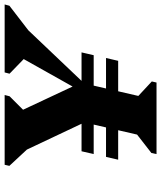

<svg xmlns="http://www.w3.org/2000/svg" viewBox="48 -758 710 847"><g transform="rotate(-90 403.5 -335.0)"><path d="M296.4 -297.2 135.4 -637.8 183.2 -554 94.8 -649.2 99.6 -670H407.4L401.8 -648.2L295.6 -542L316.4 -644.2L453.4 -351.8H434.4L592.2 -632.8L604 -549L501.4 -648.4L507 -670H806.8L801.2 -649L678.4 -554.4L765 -641.4L437.8 -297.2ZM146.8 0 151.6 -22.6 283.6 -125.4 222 -39 287.6 -323.4H459.4L393.8 -39L354.6 -125.6L467.2 -20.8L462.4 0ZM122 -169.2 134.4 -222.8H570.6L558.2 -169.2ZM146.8 -277.2 159.2 -330.8H595.4L583 -277.2Z"/></g></svg>

Font: Platypi Light
Style: Italic
Weight: 300
Italic angle: -13°
Designer: David Sargent
Foundry: Bolt Cutter Type
Version: Version 1.200